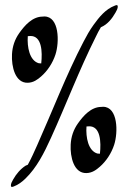

<svg xmlns="http://www.w3.org/2000/svg" viewBox="-20 -745 509 759"><path d="M433.6 -722.6C397.2 -708.9 372 -677.3 349.8 -646.6C334.6 -625.6 321.8 -602.6 309.9 -579.6C241.8 -449 187.6 -306.9 126.6 -170.2C115 -144.2 103.3 -117.9 89.9 -93.7C87.2 -92.4 84.4 -91.4 81.6 -90.3C60.8 -77 44 -57 31.9 -35.3C28.1 -28.6 22.4 -18.9 23.1 -10.6C23.8 -3.2 31.1 -6.7 35 -8.2C52 -14.6 67.1 -26 80.1 -38.6C125.4 -82.4 154.1 -139.8 181.6 -200.2C241.9 -333 293.3 -469.1 358.5 -599.1C364.6 -612 371.3 -625.1 378.8 -637.3C405 -648.2 423.3 -671.7 436.7 -695.4C440.5 -702.1 446.2 -711.8 445.5 -720.1C444.8 -727.6 437.5 -724.1 433.6 -722.6ZM375 -137.3C371.5 -137.2 367.9 -137.5 364.8 -138.1C328.9 -148.8 318.7 -201.8 321.9 -245.1C324.1 -245.3 326.3 -245.4 328.6 -245.4C329.2 -245.4 329.9 -245.5 330.7 -245.7C377.8 -247.7 380 -183.1 375 -137.3ZM380.8 -322.4C340 -322.3 309.8 -287.8 288.1 -257.2C270.3 -232.1 260.9 -203.9 259.4 -173.4C256.8 -124 272.3 -59.7 321.3 -60.8C344.9 -61.3 361 -74 374.7 -85.9C399.5 -107.5 420.1 -138.4 431.2 -172.3C447.4 -221.9 446.5 -322.9 387.3 -322.9C385.1 -322.8 383 -322.4 380.8 -322.4ZM143 -494.3C139.5 -494.2 135.9 -494.5 132.8 -495.1C96.9 -505.8 86.7 -558.8 89.9 -602.1C92.1 -602.3 94.3 -602.4 96.6 -602.4C97.2 -602.4 97.9 -602.5 98.7 -602.7C145.8 -604.7 148 -540.1 143 -494.3ZM148.8 -679.4C108 -679.3 77.8 -644.8 56.1 -614.2C38.3 -589.1 28.9 -560.9 27.4 -530.4C24.8 -481 40.3 -416.7 89.3 -417.8C112.9 -418.3 129 -431 142.7 -442.9C167.5 -464.5 188.1 -495.4 199.2 -529.3C215.4 -578.9 214.5 -679.9 155.3 -679.9C153.1 -679.8 151 -679.4 148.8 -679.4Z"/></svg>

Font: Quiapo Free
Style: Regular
Weight: 400
Designer: Aaron Amar
Version: Version 001.002